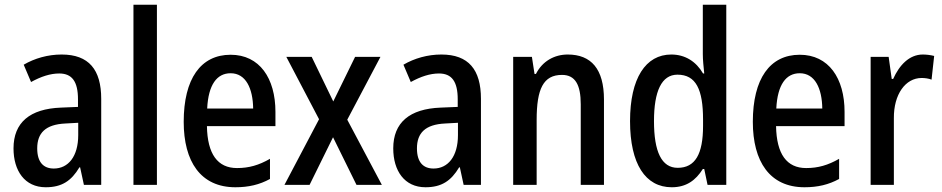

<svg xmlns="http://www.w3.org/2000/svg" viewBox="-20 -780 3974 810"><path d="M240 -550C182 -550 126 -534 80 -507L111 -434C153 -457 192 -470 230 -470C284 -470 309 -436 309 -361V-329L237 -326C106 -321 37 -263 37 -154C37 -60 84 10 173 10C241 10 281 -17 315 -74H318L334 0H407V-363C407 -486 355 -550 240 -550ZM256 -259 310 -262V-210C310 -120 268 -69 207 -69C164 -69 137 -95 137 -154C137 -219 172 -255 256 -259Z M642 0V-760H543V0Z M953 -549C827 -549 755 -448 755 -266C755 -99 826 10 973 10C1029 10 1075 -1 1119 -25V-110C1072 -83 1030 -71 980 -71C898 -71 855 -130 853 -248H1142V-308C1142 -450 1075 -549 953 -549ZM953 -471C1017 -471 1047 -407 1048 -322H854C859 -423 895 -471 953 -471Z M1326 -277 1180 0H1286L1385 -201L1484 0H1591L1445 -275L1585 -540H1478L1386 -352L1295 -540H1188Z M1842 -550C1784 -550 1728 -534 1682 -507L1713 -434C1755 -457 1794 -470 1832 -470C1886 -470 1911 -436 1911 -361V-329L1839 -326C1708 -321 1639 -263 1639 -154C1639 -60 1686 10 1775 10C1843 10 1883 -17 1917 -74H1920L1936 0H2009V-363C2009 -486 1957 -550 1842 -550ZM1858 -259 1912 -262V-210C1912 -120 1870 -69 1809 -69C1766 -69 1739 -95 1739 -154C1739 -219 1774 -255 1858 -259Z M2375 -550C2319 -550 2268 -522 2241 -468H2235L2224 -540H2145V0H2244V-274C2244 -405 2272 -464 2351 -464C2407 -464 2430 -422 2430 -340V0H2528V-360C2528 -489 2474 -550 2375 -550Z M2814 10C2875 10 2915 -19 2945 -67H2951L2965 0H3044V-760H2945V-552C2945 -528 2948 -499 2951 -470H2946C2917 -520 2871 -550 2812 -550C2704 -550 2638 -450 2638 -269C2638 -88 2703 10 2814 10ZM2839 -72C2771 -72 2739 -140 2739 -269C2739 -395 2771 -465 2838 -465C2916 -465 2946 -403 2946 -275V-249C2946 -130 2913 -72 2839 -72Z M3354 -549C3228 -549 3156 -448 3156 -266C3156 -99 3227 10 3374 10C3430 10 3476 -1 3520 -25V-110C3473 -83 3431 -71 3381 -71C3299 -71 3256 -130 3254 -248H3543V-308C3543 -450 3476 -549 3354 -549ZM3354 -471C3418 -471 3448 -407 3449 -322H3255C3260 -423 3296 -471 3354 -471Z M3873 -550C3816 -550 3774 -505 3748 -447H3742L3729 -540H3653V0H3751V-281C3750 -382 3800 -451 3868 -451C3881 -451 3898 -449 3910 -444L3921 -544C3905 -548 3888 -550 3873 -550Z"/></svg>

Font: Noto Sans Sinhala UI Condensed Medium
Style: Regular
Weight: 500
Width: 3
Designer: Jelle Bosma - Monotype Design Team
Foundry: Monotype Imaging Inc.
Version: Version 2.006